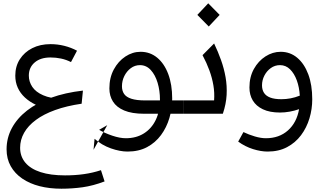

<svg xmlns="http://www.w3.org/2000/svg" viewBox="-20 -692 1990 1168"><path d="M353.6 456Q281.9 456 221.4 440.7Q160.9 425.3 115.6 394.5Q70.3 363.7 45.2 318.9Q20 274.1 20 216.1Q20 147.4 52 87.6Q84 27.8 144.1 -19.2Q204.3 -66.2 290.4 -97.4Q376.5 -128.5 484.5 -140.9L476.6 -61.1Q385.2 -47.8 315.4 -22.6Q245.5 2.6 198.2 37.8Q150.8 73 126.6 115.9Q102.4 158.8 102.4 206.8Q102.4 259.8 134.3 297.7Q166.1 335.5 227 355.2Q287.8 374.9 375.5 374.9Q437.2 374.9 490.9 367.2Q544.5 359.6 594.2 343.2L616.2 411.7Q545.9 438.3 482.3 447.2Q418.6 456 353.6 456ZM291.2 -21.7Q240.6 -34.4 200.1 -53.5Q159.6 -72.7 131.3 -99Q103 -125.3 88 -158.7Q73 -192 73 -232Q73 -288.3 100.5 -331.4Q128 -374.5 176.1 -399Q224.2 -423.5 287.2 -423.5Q330.2 -423.5 371.3 -413.2Q412.5 -402.8 448.5 -383.5L411.9 -314.4Q382.6 -329.1 351.6 -335.7Q320.6 -342.4 287.2 -342.4Q226.5 -342.4 191 -312Q155.4 -281.7 155.4 -232Q155.4 -195.3 176.4 -163.7Q197.4 -132.2 242.3 -112.6Q287.1 -92.9 356.7 -90.2Z M755.9 230Q709.9 230 654.8 210.7Q599.6 191.3 555.3 152.4L549 219.3L632.3 69.5L583 97.8Q617.3 117.9 663.3 133.4Q709.3 148.9 745.3 148.9Q808.7 148.9 855.4 119.5Q902.1 90.2 927.6 37.3Q953.1 -15.6 953.1 -86.4Q953.1 -140.1 938.9 -188Q924.7 -235.8 897.4 -265.8Q870 -295.8 831.3 -295.8Q800.3 -295.8 775.4 -277.1Q750.6 -258.4 736.2 -229.2Q721.9 -200 721.9 -167.2Q721.9 -139.8 734.9 -120.6Q747.9 -101.4 779.1 -91.3Q810.3 -81.1 863.7 -81.1H1097.5V0H857.1Q782.4 0 735.6 -19.8Q688.8 -39.6 667.1 -74.3Q645.4 -108.9 645.4 -154Q645.4 -219.6 672.4 -269.6Q699.4 -319.6 742.8 -348.2Q786.3 -376.9 835.3 -376.9Q892.6 -376.9 935.9 -341.4Q979.2 -305.9 1003.4 -241.8Q1027.5 -177.6 1027.5 -92.4Q1027.5 -31.6 1010.5 25.9Q993.5 83.4 959.5 129.6Q925.5 175.7 874.9 202.9Q824.2 230 755.9 230Z M1098 0V-81.1H1282.4Q1285.8 -128.1 1278.1 -173Q1270.5 -217.9 1254 -263.3Q1237.5 -308.7 1212.1 -356.5L1282.5 -427.5Q1306.6 -377.2 1324.7 -326.3Q1342.9 -275.5 1352.2 -222.7Q1361.5 -169.8 1358.6 -114.4Q1355.6 -58.9 1335.6 0ZM1250 -530.8 1180.5 -601.4 1246.7 -671.9 1316.2 -601.4Z M1687.3 -376.9Q1744.9 -376.9 1788.1 -340.7Q1831.2 -304.6 1855.4 -239.9Q1879.5 -175.3 1879.5 -88Q1879.5 -28.6 1862.5 28.1Q1845.5 84.8 1811.4 130.4Q1777.2 176.1 1726.5 203Q1675.9 230 1607.9 230Q1567 230 1519.1 215Q1471.3 200 1429 169.4L1460.9 111.5Q1493.6 127.2 1530.5 138.1Q1567.3 148.9 1597.3 148.9Q1678.4 148.9 1731.8 101.3Q1785.1 53.7 1799.4 -27.8Q1771.8 -18.1 1742.1 -12.8Q1712.4 -7.4 1683.3 -7.4Q1620.7 -7.4 1579.2 -27.2Q1537.8 -47 1517.6 -81Q1497.4 -115 1497.4 -159.7Q1497.4 -223.6 1524.4 -272.3Q1551.4 -320.9 1595 -348.9Q1638.7 -376.9 1687.3 -376.9ZM1573.9 -173Q1573.9 -146.2 1585.9 -127.4Q1597.9 -108.5 1623.8 -98.5Q1649.6 -88.5 1692 -88.5Q1719.7 -88.5 1747.5 -93.7Q1775.4 -98.9 1803.8 -110.2Q1800.8 -161 1785.6 -202.9Q1770.4 -244.7 1744.5 -270.3Q1718.7 -295.8 1683.3 -295.8Q1652.3 -295.8 1627.4 -277.9Q1602.6 -260.1 1588.2 -232Q1573.9 -204 1573.9 -173Z"/></svg>

Font: Lexend Medium
Style: Regular
Weight: 500
Designer: Bonnie Shaver-Troup, Thomas Jockin
Foundry: Lexend
Version: Version 1.005